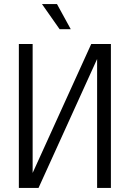

<svg xmlns="http://www.w3.org/2000/svg" viewBox="-20 -927 640 947"><path d="M527 0H459V-636L170 0H73V-710H141V-74L430 -710H527ZM274 -783 187 -907H261L329 -783Z"/></svg>

Font: Geist Mono Light
Style: Regular
Weight: 300
Monospace: yes
Designer: Basement.studio, Andrés Briganti, Mateo Zaragoza
Foundry: Basement.studio, Vercel, Andrés Briganti, Guido Ferreyra, Mateo Zaragoza
Version: Version 1.500; ttfautohint (v1.8.4.7-5d5b)